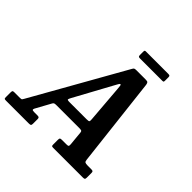

<svg xmlns="http://www.w3.org/2000/svg" viewBox="-279 -1089 1283 1283"><g transform="rotate(45 362.5 -447.0)"><path d="M-58.5 -19V-59.5Q-58.5 -70.5 -56 -74.8Q-53.5 -79 -42 -79H12.5Q26.5 -79 29.2 -83.5Q32 -88 37 -96L403 -744Q408 -753 412.2 -756.5Q416.5 -760 431.5 -760H516.5Q534 -760 538.8 -755.8Q543.5 -751.5 546 -738L619 -104Q620.5 -87 627.2 -83Q634 -79 652 -79H686Q697 -79 700.8 -75.8Q704.5 -72.5 704.5 -60.5V-18.5Q704.5 -6.5 700.8 -3.2Q697 0 685 0H404.5Q393.5 0 391.2 -3.5Q389 -7 389 -18V-60Q389 -73 392.8 -76Q396.5 -79 410 -79H449.5Q465 -79 468.5 -82.2Q472 -85.5 471 -99.5L461.5 -199Q460.5 -212.5 453.8 -214.8Q447 -217 431.5 -217H223.5Q209 -217 202.2 -215.5Q195.5 -214 190.5 -205.5L131 -97Q126 -87.5 128.5 -83.2Q131 -79 147 -79H177.5Q187 -79 191.2 -75.8Q195.5 -72.5 195.5 -62.5V-20.5Q195.5 -7 191.8 -3.5Q188 0 174.5 0H-40.5Q-54 0 -56.2 -3Q-58.5 -6 -58.5 -19ZM397.5 -583 254 -319.5Q247 -306.5 245.5 -299.8Q244 -293 266 -293H427.5Q447 -293 450.2 -297.2Q453.5 -301.5 452 -317.5L430.5 -584Q428.5 -602 427.8 -610.2Q427 -618.5 421.5 -618.5Q417 -618.5 411.2 -607.8Q405.5 -597 397.5 -583ZM376 -848.5V-880Q376 -887 377.8 -890.2Q379.5 -893.5 386 -893.5H599Q608.5 -893.5 612.2 -890.8Q616 -888 616 -878V-847.5Q616 -839.5 614.5 -836Q613 -832.5 605 -832.5H393.5Q384 -832.5 380 -835.2Q376 -838 376 -848.5Z"/></g></svg>

Font: Besley* Narrow Semi
Style: Italic
Weight: 600
Width: 4
Italic angle: -13°
Designer: Owen Earl
Foundry: indestructible type*
Version: Version 3.000; ttfautohint (v1.8.3)